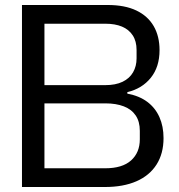

<svg xmlns="http://www.w3.org/2000/svg" viewBox="-20 -749 717 769"><path d="M68 0V-729H411Q480 -729 526 -707Q572 -685 595.5 -644.5Q619 -604 619 -548Q619 -481 584 -437.5Q549 -394 490 -380V-374Q538 -365 570 -341Q602 -317 618.5 -280Q635 -243 635 -196Q635 -134 607 -90Q579 -46 526.5 -23Q474 0 400 0ZM158 -75H401Q470 -75 505 -106.5Q540 -138 540 -191V-225Q540 -262 523.5 -286.5Q507 -311 476 -323Q445 -335 402 -335H143V-408H401Q443 -408 471 -421.5Q499 -435 513 -459.5Q527 -484 527 -515V-549Q527 -584 511.5 -607.5Q496 -631 468.5 -642.5Q441 -654 402 -654H158Z"/></svg>

Font: Hubot Sans
Style: Regular
Weight: 400
Designer: Deni Anggara
Foundry: GitHub, Inc., Subsidiary of Microsoft Corporation
Version: Version 2.000